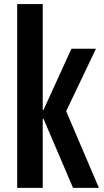

<svg xmlns="http://www.w3.org/2000/svg" viewBox="-20 -908 503 928"><path d="M63 -888.2H186.5V-377H190.4L325.2 -672.4H443.8L299.8 -370.6L458 0H333L190.4 -333.5H186.5V0H63Z"/></svg>

Font: Fjalla One
Style: Regular
Weight: 400
Designer: Irina Smirnova, Eben Sorkin
Foundry: Sorkin Type
Version: Version 1.002; ttfautohint (v1.8.4.7-5d5b);gftools[0.9.25]